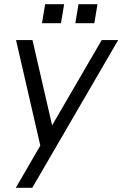

<svg xmlns="http://www.w3.org/2000/svg" viewBox="-20 -690 584 910"><path d="M55 200H133L540 -500H462L227 -96L134 -500H56L171 0ZM179 -580H269L284 -670H194ZM337 -580H427L442 -670H352Z"/></svg>

Font: Uncut Sans
Style: Italic
Weight: 400
Italic angle: -10°
Designer: Kasper Nordkvist
Foundry: Uncut Type
Version: Version 1.111;FEAKit 1.0